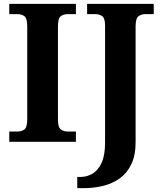

<svg xmlns="http://www.w3.org/2000/svg" viewBox="-20 -734 838 994"><path d="M28 0V-53H70Q92 -53 106.5 -64Q121 -75 121 -118V-596Q121 -639 106.5 -650Q92 -661 70 -661H28V-714H373V-661H331Q309 -661 294.5 -650Q280 -639 280 -596V-118Q280 -75 294.5 -64Q309 -53 331 -53H373V0ZM380 240V182H398Q430 182 459 165Q488 148 506 109Q524 70 524 3V-600Q524 -640 509 -650.5Q494 -661 473 -661H431V-714H776V-661H734Q712 -661 697 -650Q682 -639 682 -596V2Q682 70 660 116Q638 162 600.5 189Q563 216 515 228Q467 240 416 240Z"/></svg>

Font: Noto Serif Tibetan
Style: Bold
Weight: 700
Designer: Monotype Design Team
Foundry: Monotype Imaging Inc.
Version: Version 2.103; ttfautohint (v1.8.4.7-5d5b)